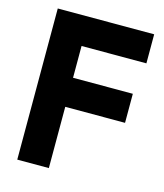

<svg xmlns="http://www.w3.org/2000/svg" viewBox="-108 -790 751 881"><g transform="rotate(15 267.0 -350.0)"><path d="M57 -709V9H207V-282H491V-420H207V-571H515V-709Z"/></g></svg>

Font: Kalas SG
Style: Bold
Weight: 700
Designer: Kalas
Foundry: Kalas
Version: Version 2.000;FEAKit 1.0